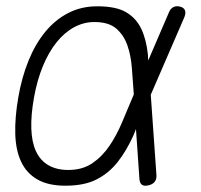

<svg xmlns="http://www.w3.org/2000/svg" viewBox="-20 -580 640 610"><path d="M477 -24Q478 -11 471.5 -2.5Q465 6 451 9Q438 12 431 7Q424 2 423 -11L412 -170L404 -150Q382 -101 354 -65.5Q326 -30 287 -10Q248 10 188 10Q133 10 98.5 -10Q64 -30 47 -66.5Q30 -103 28.5 -154.5Q27 -206 38 -270Q49 -334 70.5 -387Q92 -440 123.5 -478.5Q155 -517 196.5 -538.5Q238 -560 289 -560Q349 -560 381 -541Q413 -522 429 -488Q445 -454 450 -406Q450 -397 451 -388L516 -539Q521 -552 530 -557Q539 -562 552 -559Q564 -556 567.5 -547.5Q571 -539 566 -526L459 -279ZM405 -280V-282Q402 -323 399 -363.5Q396 -404 384.5 -436.5Q373 -469 349 -489.5Q325 -510 280 -510Q246 -510 215.5 -493.5Q185 -477 160 -446Q135 -415 116.5 -370.5Q98 -326 88 -270Q78 -214 79.5 -171Q81 -128 94.5 -99Q108 -70 134 -55Q160 -40 197 -40Q242 -40 273.5 -61.5Q305 -83 328 -117Q351 -151 368.5 -193Q386 -235 403 -275Z"/></svg>

Font: Maple Mono Thin
Style: Italic
Weight: 250
Italic angle: -10°
Monospace: yes
Designer: subframe7536
Version: Version 7.000